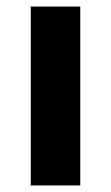

<svg xmlns="http://www.w3.org/2000/svg" viewBox="-20 -566 339 586"><path d="M225 0H74V-546H225Z"/></svg>

Font: Noto Sans Symbols
Style: Bold
Weight: 700
Version: Version 2.002